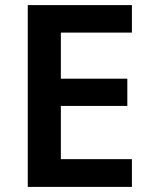

<svg xmlns="http://www.w3.org/2000/svg" viewBox="-20 -734 593 754"><path d="M498 0V-109H219V-318H480V-425H219V-606H498V-714H89V0Z"/></svg>

Font: Noto Sans Khmer UI SemiBold
Style: Regular
Weight: 600
Designer: Danh Hong and the Monotype Design Team
Foundry: Monotype Imaging Inc.
Version: Version 2.002